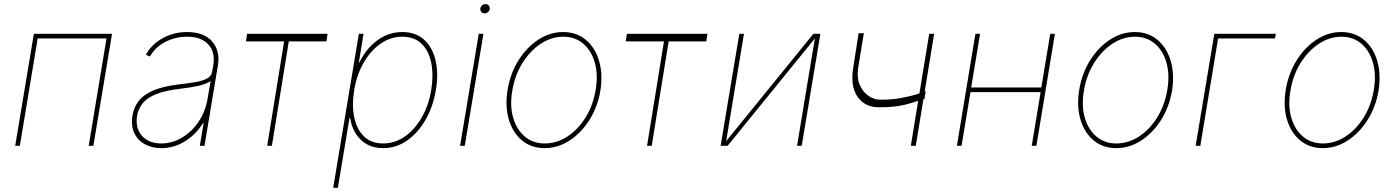

<svg xmlns="http://www.w3.org/2000/svg" viewBox="-20 -710 6797 935"><path d="M54 0 144.9 -545.5H525.6L434.7 0H411.9L498.6 -522.7H163.4L76.7 0Z M765.6 11.4Q720.9 11.4 686.3 -7.1Q651.6 -25.6 634.4 -61.1Q617.2 -96.6 625 -147.7Q631.4 -184.7 653.2 -215.4Q675.1 -246.1 723.2 -267.9Q771.3 -289.8 856.5 -299.7Q894.9 -304 929.3 -309.7Q963.8 -315.3 986.5 -326.7Q1009.2 -338.1 1012.8 -359.4L1018.5 -392Q1029.1 -454.9 995 -493.1Q960.9 -531.2 890.6 -531.2Q833.1 -531.2 783.9 -505.3Q734.7 -479.4 710.2 -434.7L690.3 -443.2Q718 -494.3 772.4 -524.1Q826.7 -554 890.6 -554Q973.7 -554 1013.3 -507.6Q1052.9 -461.3 1041.2 -392L975.9 0H953.1L971.6 -110.8H968.8Q934.7 -55.4 881 -22Q827.4 11.4 765.6 11.4ZM765.6 -11.4Q817.5 -11.4 865.2 -39.2Q913 -67.1 946.9 -117Q980.8 -166.9 991.5 -233L1005.7 -315.3Q983.3 -300.4 946.2 -292.1Q909.1 -283.7 862.2 -278.4Q787.6 -269.9 742.9 -252.5Q698.2 -235.1 676.1 -208.8Q654.1 -182.5 647.7 -147.7Q638.1 -85.9 671.5 -48.7Q704.9 -11.4 765.6 -11.4Z M1177.6 -508.5 1183.2 -545.5H1575.3L1569.6 -508.5H1386.4L1304 0H1281.2L1363.6 -508.5Z M1602.6 204.5 1727.6 -545.5H1750.4L1727.6 -406.2H1730.5Q1763.5 -474.4 1818.4 -514.2Q1873.2 -554 1939.3 -554Q2003.9 -554 2044.9 -517Q2085.9 -480.1 2101 -416.2Q2116.1 -352.3 2102.6 -271.3Q2089.1 -191.1 2052.6 -127.1Q2016 -63.2 1962.7 -25.9Q1909.4 11.4 1845.5 11.4Q1780.5 11.4 1738.1 -28.4Q1695.7 -68.2 1685 -136.4H1682.2L1625.4 204.5ZM1704.9 -271.3Q1692.8 -197.4 1705.1 -138.7Q1717.3 -79.9 1752.7 -45.6Q1788 -11.4 1845.5 -11.4Q1903.1 -11.4 1951.9 -45.6Q2000.7 -79.9 2034.3 -138.7Q2067.8 -197.4 2079.9 -271.3Q2092 -345.2 2080.1 -403.9Q2068.2 -462.7 2032.8 -497Q1997.5 -531.2 1939.3 -531.2Q1881.7 -531.2 1832.9 -497Q1784.1 -462.7 1750.5 -403.9Q1717 -345.2 1704.9 -271.3Z M2220.5 0 2311.4 -545.5H2334.2L2243.3 0ZM2340.6 -644.9Q2329.9 -644.9 2323.7 -652.3Q2317.5 -659.8 2319.2 -670.5Q2320.7 -677.9 2327.8 -684.1Q2334.9 -690.3 2343.4 -690.3Q2354 -690.3 2360.3 -682.9Q2366.5 -675.4 2364.7 -664.8Q2363.3 -657 2356.2 -650.9Q2349.1 -644.9 2340.6 -644.9Z M2632.5 11.4Q2567.8 11.4 2522.5 -25.9Q2477.3 -63.2 2457.9 -127.8Q2438.6 -192.5 2452.1 -274.1Q2465.6 -353.7 2505.5 -417.1Q2545.5 -480.5 2602.1 -517.2Q2658.7 -554 2721.9 -554Q2787.3 -554 2832.6 -516.3Q2877.8 -478.7 2897.2 -414.1Q2916.5 -349.4 2903.8 -268.5Q2890.3 -188.9 2850.1 -125.5Q2810 -62.1 2753.2 -25.4Q2696.4 11.4 2632.5 11.4ZM2632.5 -11.4Q2691.4 -11.4 2743.6 -45.6Q2795.8 -79.9 2832.4 -139.4Q2869 -198.9 2881 -274.1Q2893.1 -347.3 2876.4 -405.5Q2859.7 -463.8 2820 -497.5Q2780.2 -531.2 2723.4 -531.2Q2665.1 -531.2 2612.9 -496.6Q2560.7 -462 2523.8 -402.5Q2486.9 -343 2474.8 -268.5Q2462 -195.3 2478.9 -137.1Q2495.7 -78.8 2535.7 -45.1Q2575.6 -11.4 2632.5 -11.4Z M3027.3 -508.5 3033 -545.5H3425.1L3419.4 -508.5H3236.2L3153.8 0H3131L3213.4 -508.5Z M3516.3 -22.7 3941.1 -545.5H3975.1L3884.2 0H3861.5L3948.2 -522.7L3523.4 0H3489.3L3580.3 -545.5H3603Z M4529.1 -545.5 4483 -263.8Q4485.4 -264.6 4487.9 -265.6L4482.2 -228.7Q4480.5 -228.3 4477.3 -226.9Q4477.6 -227.3 4476.9 -226.9L4439.6 0H4415.5L4451.3 -218.8Q4419 -208.1 4391.5 -201.2Q4364 -194.2 4333.3 -190.9Q4302.6 -187.5 4260.7 -187.5Q4192.1 -187.1 4155.9 -239Q4119.7 -290.8 4135.7 -384.9L4161.2 -548.3H4186.8L4159.8 -384.9Q4151.3 -332.4 4166.7 -296.7Q4182.2 -261 4210 -242.7Q4237.9 -224.4 4266.3 -224.4Q4324.2 -224.4 4370 -233Q4415.8 -241.5 4457.4 -255L4505 -545.5Z M4752.8 -545.5 4709.5 -284.1H5051.1L5094.5 -545.5H5117.2L5027 0H5004.3L5047.6 -261.4H4706L4662.6 0H4639.9L4730.1 -545.5Z M5416.2 11.4Q5351.6 11.4 5306.3 -25.9Q5261 -63.2 5241.7 -127.8Q5222.3 -192.5 5235.8 -274.1Q5249.3 -353.7 5289.2 -417.1Q5329.2 -480.5 5385.8 -517.2Q5442.5 -554 5505.7 -554Q5571 -554 5616.3 -516.3Q5661.6 -478.7 5680.9 -414.1Q5700.3 -349.4 5687.5 -268.5Q5674 -188.9 5633.9 -125.5Q5593.8 -62.1 5536.9 -25.4Q5480.1 11.4 5416.2 11.4ZM5416.2 -11.4Q5475.1 -11.4 5527.3 -45.6Q5579.5 -79.9 5616.1 -139.4Q5652.7 -198.9 5664.8 -274.1Q5676.8 -347.3 5660.2 -405.5Q5643.5 -463.8 5603.7 -497.5Q5563.9 -531.2 5507.1 -531.2Q5448.9 -531.2 5396.7 -496.6Q5344.5 -462 5307.5 -402.5Q5270.6 -343 5258.5 -268.5Q5245.7 -195.3 5262.6 -137.1Q5279.5 -78.8 5319.4 -45.1Q5359.4 -11.4 5416.2 -11.4Z M6193.2 -545.5 6188.9 -522.7H5911.9L5825.3 0H5802.6L5893.5 -545.5Z M6421.9 11.4Q6357.2 11.4 6312 -25.9Q6266.7 -63.2 6247.3 -127.8Q6228 -192.5 6241.5 -274.1Q6255 -353.7 6294.9 -417.1Q6334.9 -480.5 6391.5 -517.2Q6448.2 -554 6511.4 -554Q6576.7 -554 6622 -516.3Q6667.3 -478.7 6686.6 -414.1Q6706 -349.4 6693.2 -268.5Q6679.7 -188.9 6639.6 -125.5Q6599.4 -62.1 6542.6 -25.4Q6485.8 11.4 6421.9 11.4ZM6421.9 -11.4Q6480.8 -11.4 6533 -45.6Q6585.2 -79.9 6621.8 -139.4Q6658.4 -198.9 6670.5 -274.1Q6682.5 -347.3 6665.8 -405.5Q6649.1 -463.8 6609.4 -497.5Q6569.6 -531.2 6512.8 -531.2Q6454.5 -531.2 6402.3 -496.6Q6350.1 -462 6313.2 -402.5Q6276.3 -343 6264.2 -268.5Q6251.4 -195.3 6268.3 -137.1Q6285.2 -78.8 6325.1 -45.1Q6365.1 -11.4 6421.9 -11.4Z"/></svg>

Font: Inter Thin  BETA
Style: Italic
Weight: 100
Italic angle: -9.39999°
Designer: Rasmus Andersson
Foundry: rsms
Version: Version 3.011;git-f93a4a705